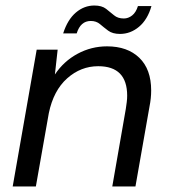

<svg xmlns="http://www.w3.org/2000/svg" viewBox="-20 -676 613 696"><path d="M26 0 113 -496H189L179 -406Q211 -454 261 -481Q311 -508 368 -508Q442 -508 485 -466.5Q528 -425 528 -348Q528 -334 526.5 -319.5Q525 -305 522 -290L471 0H387L436 -281Q438 -294 439.5 -306Q441 -318 441 -329Q441 -436 336 -436Q273 -436 223.5 -392Q174 -348 157 -266L110 0ZM209 -555Q225 -605 255 -630.5Q285 -656 322 -656Q349 -656 364.5 -644Q380 -632 393.5 -620.5Q407 -609 429 -609Q445 -609 459 -620Q473 -631 480 -654H529Q515 -605 484 -579Q453 -553 415 -553Q388 -553 372 -565Q356 -577 342.5 -588.5Q329 -600 309 -600Q272 -600 258 -555Z"/></svg>

Font: DeepMind Sans
Style: Italic
Weight: 400
Italic angle: -10°
Designer: Jonny Pinhorn / Modifications: Colophon Foundry
Foundry: Colophon Foundry
Version: Version 1.002; ttfautohint (v1.8.2)